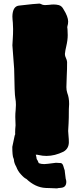

<svg xmlns="http://www.w3.org/2000/svg" viewBox="-20 -854 453 1066"><path d="M64.5 -108.9C64 -111.3 64 -113.8 64 -116.2C64 -130.4 64.9 -144 66.4 -158.2C66.4 -158.2 64.9 -204.6 64.9 -204.6C64.9 -217.3 65.4 -230 66.9 -242.7C67.9 -252.4 68.4 -262.2 68.4 -271.5C68.4 -284.7 67.4 -297.4 64.9 -310.1C62 -324.2 60.1 -378.4 58.6 -471.7C58.6 -471.7 48.8 -602.5 48.8 -602.5C49.3 -614.3 49.8 -626 50.8 -637.2C52.2 -655.8 52.7 -674.3 52.7 -692.9C52.7 -704.6 52.2 -716.3 51.3 -728C49.8 -739.7 49.3 -751.5 48.8 -763.2C49.8 -799.8 61.5 -819.8 84.5 -822.8C147.5 -830.1 185.1 -834 197.8 -834C201.2 -834 203.6 -833.5 206.1 -832C213.9 -827.6 221.7 -825.7 229 -825.7C236.8 -825.7 244.6 -826.2 252 -827.1C262.2 -828.6 271.5 -829.1 278.8 -829.1C287.1 -829.1 296.4 -828.1 306.2 -825.7C317.4 -822.8 326.2 -814.9 332.5 -802.7C349.6 -775.4 358.4 -752.4 358.4 -734.4C358.4 -725.6 356.9 -716.3 354 -707C354 -707 353.5 -701.2 353.5 -701.2C353.5 -699.2 354 -697.3 354.5 -694.8C355 -692.4 355 -689.5 355 -687C355 -681.6 355 -676.3 355.5 -671.9C356 -667.5 356 -663.1 356 -659.2C356 -639.6 353 -618.7 347.7 -596.2C344.2 -582 341.8 -568.4 340.3 -554.2C340.3 -546.9 342.3 -539.1 346.2 -531.7C349.6 -524.4 352.1 -517.1 352.5 -509.8C352.5 -483.9 352.1 -458 350.6 -432.1C349.1 -398.4 348.6 -377.4 348.6 -370.1C348.6 -358.9 350.1 -348.1 353.5 -337.9C360.4 -320.8 363.8 -300.3 363.8 -276.4C363.8 -267.1 363.3 -257.3 362.3 -248C362.3 -211.4 361.8 -185.1 360.8 -169.4C359.4 -145.5 358.4 -131.3 358.4 -127C358.9 -117.7 359.4 -108.9 360.4 -99.6C361.8 -87.4 362.3 -75.2 362.3 -63.5C361.8 -40.5 352.1 -23.4 333 -12.2C300.3 3.9 269 11.7 238.3 11.7C224.1 11.7 210 10.3 195.3 6.8C190.9 5.4 186 4.9 180.7 4.9C180.7 4.9 178.7 4.9 178.7 4.9C181.2 13.7 183.1 21.5 183.6 28.8C186.5 32.2 190.4 39.6 195.3 51.8C203.6 55.2 213.4 57.1 225.6 57.1C232.4 57.1 253.9 54.7 290.5 49.8C299.8 49.8 308.6 50.3 317.4 51.3C324.7 52.2 329.6 59.1 333 72.3C333 72.3 335.4 80.6 335.4 80.6C338.9 87.9 340.3 95.2 340.3 102.5C340.3 102.5 344.7 137.7 344.7 137.7C347.2 145 348.1 150.9 348.1 155.3C348.1 175.3 338.9 186.5 320.8 188.5C317.4 189 314.5 189 312 189.5C309.6 189.9 307.6 189.9 305.7 189.9C302.2 190.4 299.3 190.9 296.4 191.9C277.3 190.9 265.1 190.4 259.8 190.4C254.4 190.4 245.1 189.9 232.4 189.5C194.8 187.5 159.7 170.9 126.5 139.6C117.2 135.3 107.4 127 96.7 114.7C85.4 103 76.7 88.9 70.3 71.8C62 57.6 57.6 44.4 57.1 31.7C56.6 28.8 55.7 25.9 54.2 23.4C50.3 14.2 48.3 -6.8 48.3 -38.6C48.3 -41 52.7 -61.5 61.5 -101.1C61.5 -101.1 64.5 -108.9 64.5 -108.9Z"/></svg>

Font: Kaph
Style: Regular
Weight: 400
Designer: GGBotNet
Foundry: f0n7.com